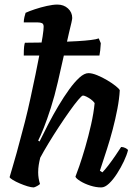

<svg xmlns="http://www.w3.org/2000/svg" viewBox="-20 -820 595 840"><path d="M84 -577Q84 -604 85.5 -616Q87 -628 89 -633Q127 -633 167.5 -634Q208 -635 247 -636.5Q286 -638 319.5 -640Q353 -642 377.5 -645Q402 -648 412 -652L421 -631Q420 -614 418.5 -600Q417 -586 415 -577ZM128 0Q117 0 100.5 -5Q84 -10 66.5 -17.5Q49 -25 36.5 -32.5Q24 -40 22 -45Q26 -60 34.5 -87.5Q43 -115 52.5 -150Q62 -185 71.5 -221Q81 -257 89 -287Q102 -338 113.5 -391.5Q125 -445 135.5 -495Q146 -545 154 -588Q162 -631 166.5 -661Q171 -691 171 -703Q171 -715 164 -718.5Q157 -722 144 -722H84Q84 -734 87 -746Q90 -758 92 -764Q107 -771 132.5 -779.5Q158 -788 185 -794Q212 -800 231 -800Q259 -800 277.5 -783Q296 -766 296 -741Q296 -737 292.5 -721Q289 -705 282 -677L233 -461Q219 -400 202.5 -348.5Q186 -297 171.5 -260.5Q157 -224 147 -205L153 -201Q170 -236 191 -276.5Q212 -317 235.5 -356.5Q259 -396 282.5 -428.5Q306 -461 327.5 -480.5Q349 -500 367 -500Q383 -500 405 -491Q427 -482 449 -469Q471 -456 486.5 -443.5Q502 -431 504 -425Q502 -388 493.5 -343.5Q485 -299 473 -253.5Q461 -208 448.5 -169.5Q436 -131 427.5 -105Q419 -79 417 -73L428 -66Q439 -77 454 -96.5Q469 -116 484 -138Q499 -160 510 -177Q519 -177 528.5 -172.5Q538 -168 540 -163Q535 -142 522 -114.5Q509 -87 492 -60.5Q475 -34 457 -17Q439 0 423 0Q400 0 375 -8Q350 -16 331.5 -27.5Q313 -39 310 -47Q315 -59 327 -93.5Q339 -128 353 -176Q367 -224 378.5 -275Q390 -326 394 -369Q388 -378 377.5 -385.5Q367 -393 357.5 -397.5Q348 -402 343 -402Q338 -402 322 -383Q306 -364 284 -333Q262 -302 238 -265.5Q214 -229 192.5 -193.5Q171 -158 156 -130Q152 -114 149.5 -98.5Q147 -83 147 -66Q147 -53 149 -40.5Q151 -28 155 -15Q151 -11 143 -6.5Q135 -2 128 0Z"/></svg>

Font: Texturina Medium 12pt
Style: Bold Italic
Weight: 700
Italic angle: -11°
Version: Version 1.002